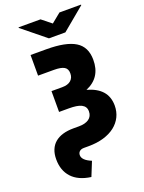

<svg xmlns="http://www.w3.org/2000/svg" viewBox="-205 -1030 1005 1341"><g transform="rotate(-20 297.0 -360.0)"><path d="M42.6 19.2Q42.6 -21.3 55.2 -51.8Q67.8 -82.4 91.8 -102.6Q115.8 -122.9 150.6 -133.2Q185.4 -143.5 230.1 -143.5H271.3Q294.4 -143.5 313 -148.3Q331.7 -153.1 344.8 -162.3Q358 -171.5 365.1 -185.5Q372.2 -199.6 372.2 -218Q372.2 -237.2 364 -250Q355.8 -262.8 340 -270.8Q324.2 -278.8 301.3 -282.1Q278.4 -285.5 248.6 -285.5H174.7V-440.3H254.3Q297.2 -440.3 319.2 -459.9Q341.3 -479.4 340.9 -512.8Q340.9 -546.5 317.1 -560.2Q293.3 -573.9 241.5 -573.9H123.6V-727.3H241.5Q386 -727.3 454.9 -685Q523.8 -642.8 524.1 -546.9Q524.9 -414.1 407.3 -365.1Q480.5 -344.8 517.8 -302.9Q555 -261 555.4 -195.3Q555.4 -149.5 536.8 -111.7Q518.1 -73.9 483.5 -46.9Q448.9 -19.9 399.1 -5Q349.4 9.9 286.9 9.9H252.8Q230.5 9.9 218.9 20.6Q207.4 31.2 207.4 48.3Q207.4 86.3 274.1 113.6L231.5 218.8Q137.8 206 90.2 154.1Q42.6 102.3 42.6 19.2ZM274.1 -937.5 345.2 -880.7 414.8 -937.5H575.3V-933.2L406.2 -792.6H284.1L110.8 -933.2V-937.5Z"/></g></svg>

Font: Inter P Black
Style: Regular
Weight: 900
Designer: Rasmus Andersson
Foundry: rsms
Version: Version 3.018;git-588b23468